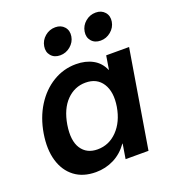

<svg xmlns="http://www.w3.org/2000/svg" viewBox="-135 -835 855 950"><g transform="rotate(-20 292.5 -360.5)"><path d="M209 10.3Q141.6 10.3 97.2 -23.4Q52.7 -57.1 34.9 -117.4Q17.1 -177.7 30.3 -258.3Q43.5 -337.4 81.3 -397.7Q119.1 -458 175 -491.9Q231 -525.9 296.9 -525.9Q347.2 -525.9 384.8 -505.4Q422.4 -484.9 439.9 -443.8H441.4L453.1 -515.6H573.7L488.3 0H367.7L380.4 -77.6H378.9Q347.7 -33.7 303.7 -11.7Q259.8 10.3 209 10.3ZM254.9 -92.8Q315.4 -92.8 359.1 -137.9Q402.8 -183.1 415.5 -258.3Q427.7 -333.5 398.9 -378.7Q370.1 -423.8 310.1 -423.8Q252.4 -423.8 210.2 -380.9Q168 -337.9 154.8 -258.3Q142.1 -178.2 169.9 -135.5Q197.8 -92.8 254.9 -92.8ZM453.1 -593.3Q422.4 -593.3 405.3 -613.3Q388.2 -633.3 393.1 -662.6Q397.9 -692.4 421.6 -712.4Q445.3 -732.4 476.1 -732.4Q506.3 -732.4 523.7 -712.4Q541 -692.4 536.1 -662.6Q531.2 -633.3 507.3 -613.3Q483.4 -593.3 453.1 -593.3ZM240.2 -593.3Q209.5 -593.3 192.4 -613.3Q175.3 -633.3 180.2 -662.6Q185.1 -692.4 208.7 -712.4Q232.4 -732.4 263.2 -732.4Q293.5 -732.4 310.8 -712.4Q328.1 -692.4 323.2 -662.6Q318.4 -633.3 294.4 -613.3Q270.5 -593.3 240.2 -593.3Z"/></g></svg>

Font: Inter Display SemiBold
Style: Italic
Weight: 600
Italic angle: -9.39999°
Designer: Rasmus Andersson
Foundry: rsms
Version: Version 4.000;git-a52131595